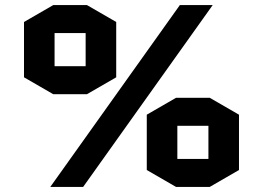

<svg xmlns="http://www.w3.org/2000/svg" viewBox="-20 -730 1041 760"><path d="M440 -424 324 -357H191L75 -424V-643L191 -710H324L440 -643ZM196 -599V-468H319V-599ZM692 -710H822L309 10H179ZM561 -276 677 -343H810L926 -276V-57L810 10H677L561 -57ZM805 -101V-232H682V-101Z"/></svg>

Font: Quantico
Style: Bold
Weight: 700
Designer: Matt Desmond
Foundry: MADtype
Version: Version 2.002